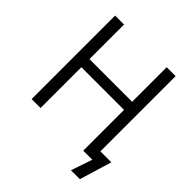

<svg xmlns="http://www.w3.org/2000/svg" viewBox="-200 -752 1005 1005"><g transform="rotate(45 302.5 -250.0)"><path d="M485 118 525 0H493V-61H605L551 118ZM458 0V-618H524V0ZM76 0V-618H142V0ZM105 -302V-362H495V-302Z"/></g></svg>

Font: Victor Mono Light
Style: Regular
Weight: 300
Monospace: yes
Designer: Rune Bjørnerås
Version: Version 1.561;gftools[0.9.30]